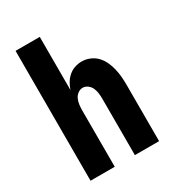

<svg xmlns="http://www.w3.org/2000/svg" viewBox="-178 -838 855 941"><g transform="rotate(-30 250.0 -367.5)"><path d="M56 0V-735H193V-434Q199 -453 209.5 -470.5Q220 -488 235.5 -501.5Q251 -515 270.5 -521.5Q290 -528 310 -528Q333 -528 355 -519Q377 -510 393 -493.5Q409 -477 419 -455.5Q429 -434 434.5 -411.5Q440 -389 442 -366Q444 -343 444 -320V0H307V-320Q307 -335 305 -350.5Q303 -366 297 -380Q291 -394 278 -404Q265 -414 250 -414Q235 -414 222 -404Q209 -394 203 -380Q197 -366 195 -350.5Q193 -335 193 -320V0Z"/></g></svg>

Font: Iosevka Term Curly Heavy
Style: Regular
Weight: 900
Designer: Belleve Invis
Foundry: Belleve Invis
Version: Version 32.3.0